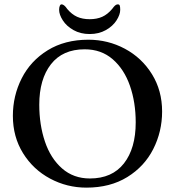

<svg xmlns="http://www.w3.org/2000/svg" viewBox="-20 -846 802 880"><path d="M39 -315Q39 -407 79.5 -487Q120 -567 198.5 -615.5Q277 -664 385 -664Q475 -664 552.5 -622.5Q630 -581 676.5 -506Q723 -431 723 -335Q723 -243 682.5 -163Q642 -83 563.5 -34.5Q485 14 376 14Q287 14 209.5 -27.5Q132 -69 85.5 -144Q39 -219 39 -315ZM602 -285Q602 -377 575.5 -453Q549 -529 496.5 -574.5Q444 -620 368 -620Q267 -620 213.5 -551.5Q160 -483 160 -366Q160 -274 186 -197Q212 -120 264.5 -74Q317 -28 392 -28Q494 -28 548 -97Q602 -166 602 -285ZM251 -801Q251 -812 254 -819Q257 -826 262 -826Q268 -826 273.5 -821.5Q279 -817 282.5 -812.5Q286 -808 288 -805Q309 -780 333.5 -769Q358 -758 391 -758Q424 -758 448.5 -769Q473 -780 494 -805Q496 -808 501 -814Q506 -820 510.5 -823Q515 -826 520 -826Q527 -826 529 -820Q531 -814 531 -801Q531 -779 514 -752.5Q497 -726 465 -708Q433 -690 391 -690Q349 -690 317 -708Q285 -726 268 -752.5Q251 -779 251 -801Z"/></svg>

Font: EB Garamond Medium
Style: Regular
Weight: 500
Designer: Georg Duffner and Octavio Pardo
Foundry: Georg Duffner
Version: Version 1.000